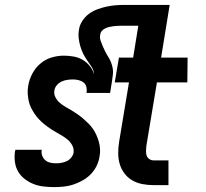

<svg xmlns="http://www.w3.org/2000/svg" viewBox="-20 -755 840 783"><path d="M201 8Q179 8 157.5 5.5Q136 3 117 -4.5Q98 -12 81.5 -24.5Q65 -37 54.5 -54.5Q44 -72 41 -93.5Q38 -115 41 -137L43 -144H151L150 -142Q148 -130 152.5 -119Q157 -108 165.5 -101Q174 -94 185.5 -91.5Q197 -89 209 -89Q220 -89 231 -91Q242 -93 252.5 -98Q263 -103 270.5 -112.5Q278 -122 280 -132Q282 -148 275 -161.5Q268 -175 257 -184.5Q246 -194 233.5 -201.5Q221 -209 208.5 -216Q196 -223 183.5 -231.5Q171 -240 160 -249Q149 -258 139 -268.5Q129 -279 121 -291Q113 -303 106.5 -316Q100 -329 97 -343.5Q94 -358 93 -373.5Q92 -389 95 -405Q99 -430 111.5 -454Q124 -478 144.5 -495.5Q165 -513 190 -520.5Q215 -528 240 -528Q260 -528 280 -524.5Q300 -521 317 -511Q334 -501 346 -486Q358 -471 364 -452Q362 -469 353.5 -482.5Q345 -496 335.5 -509Q326 -522 319 -536.5Q312 -551 307.5 -566.5Q303 -582 301 -599Q299 -616 302 -633Q304 -651 315 -668.5Q326 -686 342 -698Q358 -710 377 -717Q396 -724 414.5 -728Q433 -732 451.5 -733.5Q470 -735 488 -735H672L637 -520H745L744 -419H620L577 -161Q576 -151 575.5 -141Q575 -131 577.5 -122Q580 -113 588 -107Q596 -101 606 -101H667V0H606Q582 0 559.5 -4.5Q537 -9 518.5 -20Q500 -31 487 -48.5Q474 -66 468 -87Q462 -108 462 -131Q462 -154 466 -178L506 -419H448L465 -520H523L544 -650H474Q466 -650 458 -649.5Q450 -649 442 -648Q434 -647 425.5 -645Q417 -643 409.5 -639.5Q402 -636 396 -629.5Q390 -623 389 -615Q386 -602 390 -590Q394 -578 399 -566.5Q404 -555 409.5 -544Q415 -533 421.5 -523Q428 -513 432.5 -501.5Q437 -490 439.5 -477.5Q442 -465 440.5 -452Q439 -439 437 -426L429 -376H333Q335 -388 332.5 -399.5Q330 -411 321.5 -418Q313 -425 301.5 -428Q290 -431 278 -431Q267 -431 255.5 -429.5Q244 -428 232.5 -423Q221 -418 212.5 -408.5Q204 -399 202 -387Q199 -372 206 -358.5Q213 -345 224 -335.5Q235 -326 247.5 -319Q260 -312 272.5 -304.5Q285 -297 297 -288.5Q309 -280 319.5 -271Q330 -262 340.5 -251.5Q351 -241 359 -229.5Q367 -218 373 -204.5Q379 -191 383 -177Q387 -163 388 -147.5Q389 -132 386 -117Q383 -97 374 -78.5Q365 -60 350.5 -45Q336 -30 317.5 -19.5Q299 -9 279.5 -2.5Q260 4 240 6Q220 8 201 8Z"/></svg>

Font: Iosevka Aile Oblique
Style: Bold
Weight: 700
Italic angle: -9°
Designer: Belleve Invis
Foundry: Belleve Invis
Version: Version 31.1.0; ttfautohint (v1.8.4)